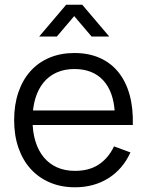

<svg xmlns="http://www.w3.org/2000/svg" viewBox="-20 -780 625 815"><path d="M146.3 -625 261 -760H329L443.7 -625H368.7L295 -711.7L221.3 -625ZM298.3 -54.7Q256.2 -54.7 222.8 -69.3Q189.5 -84 166.2 -111.9Q142.8 -139.8 130.4 -180.2Q118 -220.5 118 -271.5Q118 -322.3 130.1 -362.3Q142.2 -402.3 165 -430Q187.8 -457.7 220.8 -472.3Q253.8 -487 295.7 -487Q373.8 -487 418.2 -438.9Q462.5 -390.8 467.3 -300.7L467.5 -249.3H543.8Q545.8 -320.8 530.2 -377.4Q514.5 -434 482.7 -473.5Q450.8 -513 403.7 -534Q356.5 -555 295.7 -555Q237.3 -555 190.1 -535.1Q142.8 -515.2 109.5 -478.2Q76.2 -441.2 58.1 -388.3Q40 -335.5 40 -270Q40 -205.2 58.4 -152.3Q76.8 -99.5 110.7 -62.4Q144.5 -25.3 192.1 -5.2Q239.7 15 298.3 15Q338.8 15 374.5 5.2Q410.2 -4.7 440.1 -23.5Q470 -42.3 493.8 -69.8Q517.5 -97.3 533.7 -133L464 -158.7Q440.2 -109 399.5 -81.8Q358.8 -54.7 298.3 -54.7ZM525.8 -311H105L103.2 -249.3H543.8Z"/></svg>

Font: Vela Sans GX ExtLt
Style: Regular
Weight: 200
Designer: Principal design: Mikhail Sharanda - project Manrope.
Design modification: Ravid Balaliev
Foundry: Mikhail Sharanda
Version: Version 1.001